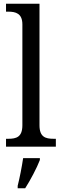

<svg xmlns="http://www.w3.org/2000/svg" viewBox="-20 -780 329 1021"><path d="M12 0H277V-42H265C222 -42 190 -51 190 -114V-760H12V-718H24C63 -718 99 -709 99 -650V-114C99 -51 67 -42 24 -42H12ZM74 208V221H114C141 179 176 113 192 71V61H103C96 109 85 164 74 208Z"/></svg>

Font: Noto Serif Devanagari SemiCondensed
Style: Regular
Weight: 400
Width: 4
Designer: Universal Thirst, Indian Type Foundry and the Monotype Design Team
Foundry: Monotype Imaging Inc.
Version: Version 2.004